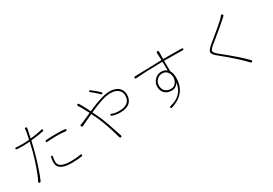

<svg xmlns="http://www.w3.org/2000/svg" viewBox="36 -1750 3927 2762"><g transform="rotate(-30 2000.0 -368.5)"><path d="M193 1Q182 22 165 14Q149 5 161 -16Q190 -66 238 -201Q279 -317 307 -425Q310 -437 313 -449L340 -564Q341 -569 336 -569Q277 -563 234 -563Q222 -563 210 -563L134 -566Q110 -567 111 -582Q113 -598 137 -594Q160 -591 224 -591Q280 -591 341 -596Q347 -597 348 -603L368 -703Q370 -715 372 -727Q376 -750 375 -763Q374 -776 393 -774Q412 -773 407 -749L377 -605Q376 -600 381 -601Q500 -614 566 -632Q589 -638 593 -623Q596 -608 573 -602Q487 -583 377 -573Q371 -572 369 -566L337 -433Q308 -319 265 -190Q219 -52 193 1ZM714 1Q486 1 486 -135Q486 -172 495 -215Q499 -238 514 -235Q528 -232 522 -208Q514 -179 514 -137Q514 -89 548 -64Q596 -28 715 -28Q817 -28 871 -41Q895 -46 898 -30Q901 -13 877 -10Q807 1 714 1ZM885 -452Q883 -436 859 -439Q802 -447 719 -447Q642 -447 568 -440Q544 -437 542 -453Q541 -469 565 -471Q628 -476 715 -476Q819 -476 863 -471Q887 -468 885 -452Z M1512 33Q1495 38 1488 15Q1424 -215 1362 -355Q1357 -366 1352 -377L1309 -465Q1307 -470 1302 -468L1121 -382Q1099 -372 1092 -390Q1084 -409 1107 -417L1135 -426Q1146 -430 1157 -435L1290 -494Q1295 -496 1293 -500L1229 -618Q1224 -628 1218 -638L1201 -661Q1188 -681 1203 -691Q1218 -700 1230 -679L1250 -643Q1288 -575 1318 -513Q1320 -508 1325 -510Q1573 -621 1694 -621Q1786 -621 1839 -577Q1892 -533 1892 -456Q1892 -379 1847 -333Q1793 -279 1682 -279Q1611 -279 1555 -300Q1532 -309 1538 -322Q1544 -336 1566 -326Q1604 -307 1684 -307Q1782 -307 1828 -356Q1864 -394 1864 -458Q1864 -514 1824 -551Q1778 -593 1693 -593Q1574 -593 1338 -484Q1333 -482 1335 -477L1378 -389Q1383 -378 1388 -367Q1439 -252 1518 -6L1522 5Q1529 28 1512 33ZM1593 -644Q1583 -633 1566 -650Q1502 -712 1455 -747Q1436 -761 1444 -772Q1452 -783 1471 -769Q1546 -714 1587 -671Q1604 -654 1593 -644Z M2365 29Q2342 36 2338 21Q2333 5 2357 0Q2567 -52 2593 -248Q2594 -253 2592 -249Q2576 -219 2546 -200.5Q2516 -182 2480 -182Q2410 -182 2367 -222.5Q2324 -263 2324 -334Q2324 -398 2370 -446Q2416 -494 2477 -494Q2534 -494 2567 -466Q2571 -463 2571 -468L2570 -605Q2570 -610 2565 -610Q2276 -606 2130 -592Q2106 -590 2105 -607Q2104 -624 2128 -625L2564 -637Q2569 -637 2569 -642L2564 -753Q2563 -777 2582 -777Q2601 -777 2600 -753L2597 -643Q2597 -638 2602 -638L2898 -636Q2922 -636 2922 -621Q2922 -606 2898 -606L2602 -610Q2597 -610 2597 -605L2599 -440Q2599 -430 2604 -422Q2627 -384 2627 -312Q2627 -193 2572 -113Q2505 -16 2365 29ZM2480 -210Q2531 -210 2553 -238Q2561 -247 2569 -256Q2590 -281 2594 -332Q2595 -343 2594 -354Q2588 -406 2555 -438Q2526 -466 2479 -466Q2428 -466 2391 -428.5Q2354 -391 2354 -333.5Q2354 -276 2391 -242Q2425 -210 2480 -210Z M3688 35Q3675 47 3659 30L3633 3Q3625 -6 3617 -14Q3504 -127 3293 -298Q3228 -351 3232 -387Q3235 -417 3289 -464Q3298 -472 3307 -480L3379 -539Q3556 -683 3605 -734Q3631 -762 3635.5 -770.5Q3640 -779 3656 -766Q3672 -753 3654 -736L3624 -709Q3562 -651 3354 -482L3324 -458Q3315 -450 3306 -442Q3264 -406 3264.5 -381.5Q3265 -357 3320 -312Q3573 -109 3684 6Q3700 23 3688 35Z"/></g></svg>

Font: Resource Han Rounded KR ExtraLight
Style: Regular
Weight: 250
Designer: Cyano Hao (round all glyphs); Ryoko NISHIZUKA 西塚涼子 (kana, bopomofo & ideographs); Paul D. Hunt (Latin, Greek & Cyrillic)
Foundry: Cyano Hao
Version: 0.990